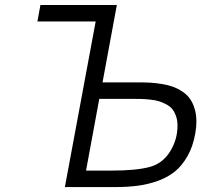

<svg xmlns="http://www.w3.org/2000/svg" viewBox="-20 -759 817 779"><path d="M329.1 -66.9H434.1Q534.2 -66.9 588.9 -82Q640.1 -96.2 670.2 -144.5Q700.2 -192.9 700.2 -249Q700.2 -271 694.1 -288.1Q688 -305.2 679 -316.4Q669.9 -327.6 654.5 -335.7Q639.2 -343.8 625.2 -348.1Q611.3 -352.5 590.8 -354.7Q570.3 -356.9 555.9 -357.4Q541.5 -357.9 520 -357.9H382.8ZM243.2 0 368.2 -671.9H131.8L144 -738.8H454.1L396 -424.8H538.1Q566.4 -424.8 588.9 -423.6Q611.3 -422.4 637 -418.2Q662.6 -414.1 681.9 -407Q701.2 -399.9 719.7 -387.7Q738.3 -375.5 750.2 -358.9Q762.2 -342.3 769.5 -318.4Q776.9 -294.4 776.9 -264.2Q776.9 -244.1 772 -215.8Q762.7 -164.1 740.7 -125.5Q718.8 -86.9 689.7 -63.2Q660.6 -39.6 620.4 -25.1Q580.1 -10.7 538.8 -5.4Q497.6 0 446.8 0Z"/></svg>

Font: Involve
Style: Italic
Weight: 400
Italic angle: -10.5°
Designer: Stefan Peev
Foundry: Context Ltd.
Version: Version 1.001